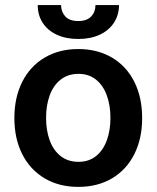

<svg xmlns="http://www.w3.org/2000/svg" viewBox="-20 -732 622 763"><path d="M37.1 -262.7Q37.1 -344.7 68.4 -406.7Q99.6 -468.8 157.2 -502.9Q214.8 -537.1 291 -537.1Q367.7 -537.1 425.3 -502.9Q482.9 -468.8 513.9 -406.7Q544.9 -344.7 544.9 -262.7Q544.9 -181.2 513.7 -119.1Q482.4 -57.1 425 -23.2Q367.7 10.7 291 10.7Q214.8 10.7 157.2 -23.4Q99.6 -57.6 68.4 -119.4Q37.1 -181.2 37.1 -262.7ZM418.9 -263.7Q418.9 -313 404.5 -352.8Q390.1 -392.6 361.6 -415.5Q333 -438.5 292 -438.5Q250 -438.5 220.9 -415.5Q191.9 -392.6 177.5 -353Q163.1 -313.5 163.1 -263.7Q163.1 -213.9 177.5 -174.3Q191.9 -134.8 220.9 -111.8Q250 -88.9 292 -88.9Q333 -88.9 361.6 -111.8Q390.1 -134.8 404.5 -174.3Q418.9 -213.9 418.9 -263.7ZM291 -577.1Q242.2 -577.1 205.8 -594Q169.4 -610.8 149.7 -641.4Q129.9 -671.9 129.9 -711.9H222.7Q222.7 -685.1 239.5 -666.7Q256.3 -648.4 291 -648.4Q325.2 -648.4 342.3 -666.5Q359.4 -684.6 359.4 -711.9H453.1Q452.6 -671.9 432.6 -641.4Q412.6 -610.8 376.2 -594Q339.8 -577.1 291 -577.1Z"/></svg>

Font: Pretendard Std SemiBold
Style: Regular
Weight: 600
Designer: Base glyphs from Inter by Rasmus Andersson; Hangeul glyphs from Noto Sans CJK(Source Han Sans) by Jang Soo-young and Kan
Foundry: Kil Hyung-jin
Version: Version 1.309